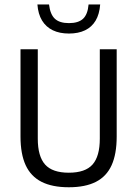

<svg xmlns="http://www.w3.org/2000/svg" viewBox="-20 -810 599 838"><path d="M280.3 7.3Q208 7.3 161.3 -16.4Q114.6 -40.1 92 -89Q69.5 -138 69.5 -214.1V-595H144.9V-204.8Q144.9 -127.7 176.8 -91.9Q208.7 -56.2 280.2 -56.2Q352.3 -56.2 383.9 -91.9Q415.6 -127.7 415.6 -204.8V-595H489.3V-214.1Q489.3 -138 467.2 -89Q445.1 -40.1 398.8 -16.4Q352.6 7.3 280.3 7.3ZM281 -663.6Q240.1 -663.6 210.4 -677.9Q180.6 -692.3 163.5 -720.5Q146.4 -748.7 143.3 -790.4H194Q199.2 -746.9 219.7 -728Q240.1 -709.1 281 -709.1Q322 -709.1 342.4 -728Q362.8 -746.9 366.6 -790.4H417.2Q414.1 -748.3 397.4 -720.1Q380.7 -691.9 351.3 -677.8Q321.9 -663.6 281 -663.6Z"/></svg>

Font: Encode Sans SC Condensed Thin
Style: Regular
Weight: 100
Width: 3
Designer: Multiple Designers
Foundry: Impallari Type
Version: Version 3.002